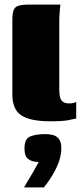

<svg xmlns="http://www.w3.org/2000/svg" viewBox="-20 -525 355 839"><path d="M200 5Q112 5 73 -21Q34 -47 34 -112V-436Q34 -466 39.5 -480.5Q45 -495 61 -500Q77 -505 108 -505H244Q243 -500 241 -476Q239 -452 239 -426V-134Q239 -100 248.5 -86.5Q258 -73 283 -73Q294 -73 302.5 -75.5Q311 -78 313 -79V-7Q305 -6 282 -0.5Q259 5 200 5ZM85 294Q99 270 108.5 254Q118 238 127.5 222Q137 206 149 183Q145 183 139.5 182.5Q134 182 129 181Q112 178 99.5 166.5Q87 155 87 123Q87 82 111.5 71.5Q136 61 179 61Q196 61 211.5 65Q227 69 237.5 82.5Q248 96 248 123Q248 151 237.5 181Q227 211 209.5 240Q192 269 172 294Z"/></svg>

Font: Genos Thin Black
Style: Regular
Weight: 900
Version: Version 1.010